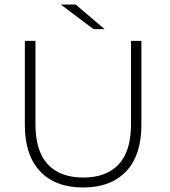

<svg xmlns="http://www.w3.org/2000/svg" viewBox="-20 -825 751 850"><path d="M90 -273V-644H137V-275Q137 -156 191.5 -97.5Q246 -39 349 -39Q451 -39 505.5 -97.5Q560 -156 560 -275V-644H606V-273Q606 -137 538 -66Q470 5 348 5Q226 5 158 -66Q90 -137 90 -273ZM249 -805H315L443 -696H394Z"/></svg>

Font: Montserrat Ace
Style: Light
Weight: 300
Designer: Julieta Ulanovsky
Foundry: Julieta Ulanovsky
Version: Version 1